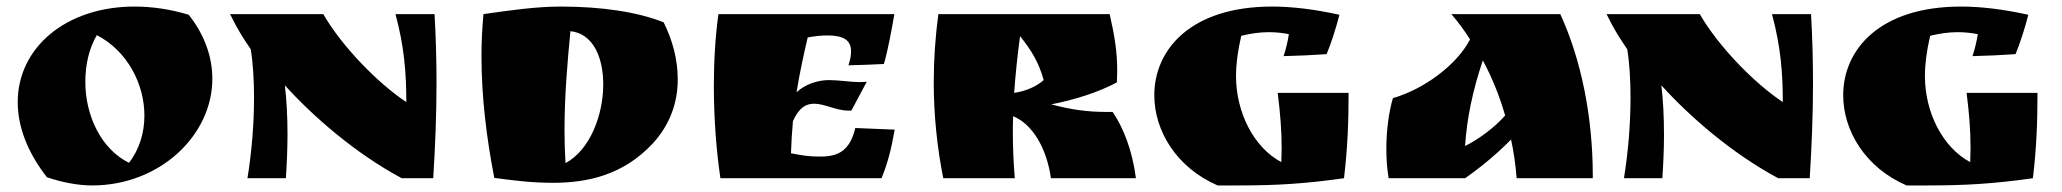

<svg xmlns="http://www.w3.org/2000/svg" viewBox="-20 -543 6282 585"><path d="M123 -3C170 13 218 22 261 22C466 22 627 -130 627 -303C627 -367 605 -435 555 -498C499 -515 443 -523 390 -523C180 -523 34 -397 34 -232C34 -159 62 -81 123 -3ZM275 -436C368 -388 420 -287 420 -191C420 -139 405 -88 373 -47C289 -88 240 -190 240 -293C240 -343 250 -393 275 -436Z M1185 -500C1212 -400 1218 -319 1218 -232C1133 -288 1022 -401 965 -500H681C708 -445 722 -426 744 -393C751 -350 754 -299 754 -245C754 -166 747 -80 734 0H851C854 -45 856 -91 856 -134C856 -189 853 -241 848 -283C933 -189 1062 -76 1204 0H1300C1306 -97 1310 -193 1310 -290C1310 -360 1308 -430 1304 -500Z M1453 -500C1449 -454 1447 -416 1447 -372C1447 -249 1462 -125 1486 -1C1546 7 1600 14 1665 14C1769 14 1878 -9 1968 -105C2021 -162 2045 -230 2045 -301C2045 -360 2030 -419 2002 -475C1924 -506 1816 -523 1688 -523C1615 -523 1537 -512 1453 -500ZM1718 -448C1786 -441 1818 -370 1818 -286C1818 -193 1778 -86 1703 -46C1701 -80 1700 -113 1700 -145C1700 -254 1709 -354 1718 -448Z M2169 -500C2159 -429 2155 -354 2155 -280C2155 -179 2163 -81 2175 0H2666C2685 -47 2696 -90 2706 -148L2586 -153C2570 -85 2535 -66 2481 -66H2472C2445 -66 2421 -70 2390 -76C2391 -108 2393 -141 2396 -174C2415 -216 2436 -227 2461 -227C2492 -227 2528 -206 2565 -206H2574L2621 -294C2614 -293 2607 -293 2600 -293C2569 -293 2536 -299 2506 -299C2471 -299 2433 -286 2407 -262C2416 -318 2428 -374 2441 -429C2463 -433 2483 -435 2501 -435C2548 -435 2573 -422 2573 -387C2573 -375 2571 -361 2565 -344C2606 -345 2631 -346 2673 -348C2685 -387 2698 -459 2705 -500Z M3183 -225C3258 -240 3327 -262 3383 -292C3383 -304 3384 -315 3384 -326C3384 -383 3377 -430 3361 -500H2839C2830 -432 2825 -362 2825 -293C2825 -194 2835 -95 2854 0H3072C3068 -47 3066 -93 3066 -140C3066 -156 3066 -172 3067 -189C3125 -165 3169 -93 3182 0H3441C3430 -84 3404 -152 3370 -202H3349C3293 -202 3243 -209 3183 -225ZM3088 -433C3123 -389 3145 -353 3160 -299C3136 -278 3104 -265 3070 -260C3074 -316 3080 -374 3088 -433Z M4061 -498C3984 -515 3916 -523 3856 -523C3607 -523 3497 -391 3497 -253C3497 -144 3565 -32 3690 22H3754C3870 22 3955 17 4075 0C4086 -93 4089 -171 4089 -260H3873C3881 -195 3885 -147 3885 -91C3885 -78 3884 -63 3884 -49C3798 -95 3746 -203 3746 -311C3746 -347 3751 -387 3762 -434C3791 -441 3818 -445 3846 -445C3866 -445 3886 -443 3907 -439C3904 -418 3898 -393 3891 -372C3933 -373 3980 -375 4022 -378C4036 -411 4052 -462 4061 -498Z M4402 -500C4423 -476 4442 -450 4459 -423C4419 -345 4318 -271 4224 -244C4212 -203 4204 -147 4204 -90C4204 -60 4206 -29 4211 0H4444C4494 -35 4542 -75 4584 -118C4592 -80 4598 -41 4601 0H4833V-8C4833 -186 4798 -361 4734 -500ZM4566 -191C4532 -153 4487 -120 4444 -98C4449 -181 4467 -267 4498 -359C4527 -305 4549 -250 4566 -191Z M5379 -500C5406 -400 5412 -319 5412 -232C5327 -288 5216 -401 5159 -500H4875C4902 -445 4916 -426 4938 -393C4945 -350 4948 -299 4948 -245C4948 -166 4941 -80 4928 0H5045C5048 -45 5050 -91 5050 -134C5050 -189 5047 -241 5042 -283C5127 -189 5256 -76 5398 0H5494C5500 -97 5504 -193 5504 -290C5504 -360 5502 -430 5498 -500Z M6160 -498C6083 -515 6015 -523 5955 -523C5706 -523 5596 -391 5596 -253C5596 -144 5664 -32 5789 22H5853C5969 22 6054 17 6174 0C6185 -93 6188 -171 6188 -260H5972C5980 -195 5984 -147 5984 -91C5984 -78 5983 -63 5983 -49C5897 -95 5845 -203 5845 -311C5845 -347 5850 -387 5861 -434C5890 -441 5917 -445 5945 -445C5965 -445 5985 -443 6006 -439C6003 -418 5997 -393 5990 -372C6032 -373 6079 -375 6121 -378C6135 -411 6151 -462 6160 -498Z"/></svg>

Font: Ruslan Display
Style: Regular
Weight: 400
Designer: Denis Masharov, Vladimir Rabdu
Foundry: Denis Masharov, Vladimir Rabdu
Version: Version 1.001